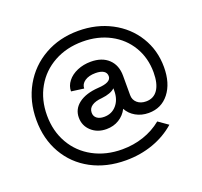

<svg xmlns="http://www.w3.org/2000/svg" viewBox="-130 -809 1117 1061"><g transform="rotate(-20 428.0 -278.5)"><path d="M47 -275Q47 -386 96.5 -473.5Q146 -561 233.5 -610.5Q321 -660 432 -660Q539 -660 625.5 -614.5Q712 -569 761 -489Q810 -409 810 -310Q810 -215 765 -157.5Q720 -100 645 -100Q603 -100 569.5 -119Q536 -138 519 -170Q502 -136 469.5 -116Q437 -96 395 -96Q342 -96 307 -128Q272 -160 272 -208Q272 -258 313.5 -289.5Q355 -321 429 -326Q506 -330 506 -367Q506 -387 489.5 -397.5Q473 -408 442 -408Q403 -408 379 -391.5Q355 -375 355 -349L281 -359Q281 -391 302 -418Q323 -445 359.5 -460.5Q396 -476 439 -476Q505 -476 543 -440Q581 -404 581 -342V-228Q581 -200 601 -182.5Q621 -165 653 -165Q698 -165 722 -200.5Q746 -236 746 -302Q746 -387 706 -454Q666 -521 595 -558.5Q524 -596 434 -596Q340 -596 266.5 -555.5Q193 -515 152 -443Q111 -371 111 -279Q111 -187 152.5 -114.5Q194 -42 269 -1.5Q344 39 439 39Q505 39 564.5 19Q624 -1 672 -40L729 0Q672 50 597.5 76.5Q523 103 438 103Q323 103 234.5 55.5Q146 8 96.5 -78Q47 -164 47 -275ZM406 -164Q451 -164 479 -196.5Q507 -229 507 -281V-295Q483 -272 429 -266Q390 -263 369 -248.5Q348 -234 348 -209Q348 -188 363.5 -176Q379 -164 406 -164Z"/></g></svg>

Font: MedMera Sans Display
Style: Regular
Weight: 500
Designer: Kasper Nordkvist
Foundry: UNCUT.wtf
Version: Version 1.300